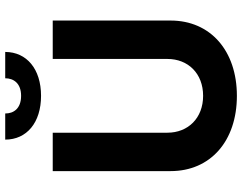

<svg xmlns="http://www.w3.org/2000/svg" viewBox="-120 -838 968 769"><g transform="rotate(-90 364.5 -454.0)"><path d="M435 -917.6C435 -884.2 415.1 -854 364.7 -854C312.9 -854 293.7 -884.9 294 -917.6H189.3C189.3 -831.7 257.1 -774.1 364.7 -774.1C472.3 -774.1 540.1 -831.7 540.5 -917.6ZM512.4 -727.3V-268.1C512.4 -185 454.2 -125 364.7 -125C275.6 -125 217 -185 217 -268.1V-727.3H63.2V-255C63.2 -95.9 183.2 10.3 364.7 10.3C545.5 10.3 666.2 -95.9 666.2 -255V-727.3Z"/></g></svg>

Font: TID UI
Style: Bold
Weight: 700
Designer: The TID Project Authors
Foundry: Bakken & Bæck
Version: Version 1.001;hotconv 1.0.109;makeotfexe 2.5.65596